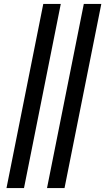

<svg xmlns="http://www.w3.org/2000/svg" viewBox="-20 -762 545 976"><path d="M13 194 200 -742H289L102 194ZM219 194 406 -742H495L308 194Z"/></svg>

Font: Montserrat Thin Medium
Style: Italic
Weight: 500
Italic angle: -11.3°
Version: Version 9.000